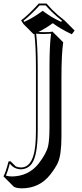

<svg xmlns="http://www.w3.org/2000/svg" viewBox="-61 -825 457 1074"><path d="M199.2 -805.2Q214.4 -787.6 230 -771.5Q261.2 -740.2 299.8 -710.9L356.4 -654.3L340.8 -633.3Q278.8 -662.1 234.4 -695.3Q193.8 -666 153.8 -646Q169.9 -645 183.1 -645Q216.8 -645 234.9 -647.9L235.8 -645L292.5 -588.4Q282.7 -521.5 282.7 -388.7V-60.5Q282.7 41.5 262.2 86.4Q249.5 113.8 219.7 152.3Q159.7 228 61.5 228.5Q31.2 228 16.6 219.7L-40 163.1L-41 160.2Q-28.8 138.2 -13.2 78.1L-2 77.1L26.9 105.5Q40.5 111.8 56.2 111.8Q133.8 111.8 139.2 -51.3Q139.6 -70.3 140.1 -95.2V-444.8Q140.1 -565.9 131.3 -635.3L127.4 -633.3L70.8 -689.9L57.1 -710.9Q100.6 -744.1 155.8 -805.2ZM149.9 -95.2Q149.9 44.9 116.7 90.8Q93.3 121.1 56.2 122.1Q16.6 121.1 -5.9 89.8Q-18.1 135.7 -28.3 157.2Q-13.7 161.6 4.9 162.1Q99.1 161.1 155.3 89.8Q199.7 32.2 208.5 -9.8Q215.8 -44.4 215.8 -117.2V-444.8Q215.8 -570.8 224.6 -636.7Q203.6 -635.3 183.1 -634.8Q161.6 -634.8 141.1 -636.7Q149.9 -565.9 149.9 -444.8ZM194.3 -794.9H160.6Q109.9 -739.7 70.3 -709L74.7 -702.6Q126.5 -726.6 171.9 -760.3L178.2 -764.6L184.1 -759.8Q225.6 -728.5 280.8 -702.6L286.1 -709Q231.9 -751.5 194.3 -794.9Z"/></svg>

Font: Linux Biolinum Shadow O
Style: Regular
Weight: 400
Designer: Philipp H. Poll
Foundry: Philipp H. Poll
Version: Version 1.0.4